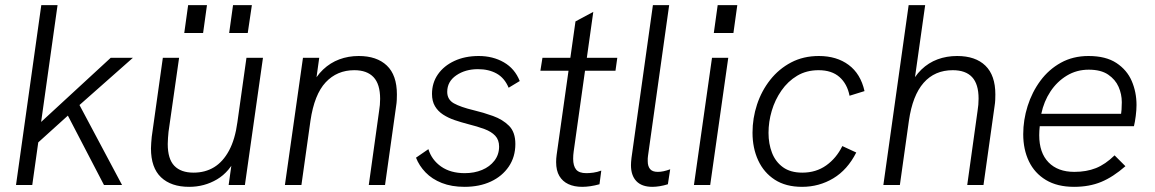

<svg xmlns="http://www.w3.org/2000/svg" viewBox="-20 -717 4474 744"><path d="M383 0 243 -269 118 -156 128 -234 409 -493H495L288 -310L453 0ZM42 0 140 -697H203L105 0Z M713 7Q643 7 604 -30Q565 -67 565 -142Q565 -152 566 -163.5Q567 -175 568 -187L611 -493H674L633 -206Q632 -194 631 -182.5Q630 -171 630 -159Q630 -101 655.5 -74.5Q681 -48 730 -48Q775 -48 809.5 -69Q844 -90 867.5 -133.5Q891 -177 900 -244L935 -493H999L929 0H866L882 -115L898 -113Q870 -51 821 -22Q772 7 713 7ZM868 -589 883 -697H956L940 -589ZM694 -589 709 -697H782L767 -589Z M1084 0 1154 -493H1217L1201 -378L1185 -380Q1204 -421 1232 -447.5Q1260 -474 1295 -487Q1330 -500 1370 -500Q1440 -500 1479 -463Q1518 -426 1518 -351Q1518 -341 1517.5 -329.5Q1517 -318 1515 -306L1472 0H1409L1449 -287Q1451 -299 1452 -310.5Q1453 -322 1453 -334Q1453 -391 1427.5 -418Q1402 -445 1353 -445Q1286 -445 1242 -398Q1198 -351 1183 -249L1148 0Z M1780 7Q1730 7 1692 -8Q1654 -23 1629 -49Q1604 -75 1592 -106L1640 -139Q1653 -97 1689.5 -71.5Q1726 -46 1781 -46Q1818 -46 1848 -58.5Q1878 -71 1896 -94.5Q1914 -118 1914 -149Q1914 -175 1899 -191Q1884 -207 1857 -217Q1830 -227 1794 -236Q1767 -243 1742 -251.5Q1717 -260 1697 -273Q1677 -286 1665.5 -305.5Q1654 -325 1654 -353Q1654 -396 1677 -429Q1700 -462 1741 -481Q1782 -500 1835 -500Q1890 -500 1932.5 -475.5Q1975 -451 1994 -403L1951 -377Q1935 -415 1904.5 -432Q1874 -449 1832 -449Q1783 -449 1748 -425Q1713 -401 1713 -361Q1713 -331 1739 -316.5Q1765 -302 1815 -290Q1853 -281 1890.5 -267.5Q1928 -254 1952.5 -229.5Q1977 -205 1977 -159Q1977 -109 1951.5 -71.5Q1926 -34 1882 -13.5Q1838 7 1780 7Z M2236 7Q2205 7 2182.5 -3.5Q2160 -14 2147.5 -35Q2135 -56 2135 -89Q2135 -96 2135.5 -103Q2136 -110 2137 -117L2210 -634L2279 -671L2203 -130Q2202 -123 2201.5 -116Q2201 -109 2201 -102Q2201 -74 2212.5 -60Q2224 -46 2252 -46Q2264 -46 2279 -48Q2294 -50 2310 -56L2303 -3Q2285 2 2268 4.5Q2251 7 2236 7ZM2074 -443 2082 -493H2372L2365 -443Z M2508 7Q2467 7 2446 -15Q2425 -37 2425 -77Q2425 -82 2425.5 -89.5Q2426 -97 2427 -105L2510 -697H2573L2491 -113Q2490 -108 2490 -103Q2490 -98 2490 -92Q2490 -73 2499 -62Q2508 -51 2529 -51Q2540 -51 2551.5 -53.5Q2563 -56 2577 -61L2568 -3Q2552 2 2536.5 4.5Q2521 7 2508 7Z M2669 0 2739 -493H2802L2732 0ZM2746 -589 2761 -697H2837L2822 -589Z M3088 7Q3025 7 2982.5 -20.5Q2940 -48 2918 -95.5Q2896 -143 2896 -203Q2896 -259 2913.5 -312Q2931 -365 2964.5 -407.5Q2998 -450 3045.5 -475Q3093 -500 3153 -500Q3222 -500 3268.5 -465.5Q3315 -431 3330 -364L3272 -346Q3263 -392 3233 -418.5Q3203 -445 3152 -445Q3105 -445 3069 -423.5Q3033 -402 3008 -366Q2983 -330 2970.5 -287.5Q2958 -245 2958 -202Q2958 -160 2971.5 -125Q2985 -90 3014 -69Q3043 -48 3089 -48Q3142 -48 3181.5 -76Q3221 -104 3244 -151L3298 -126Q3264 -59 3209 -26Q3154 7 3088 7Z M3403 0 3501 -697H3565L3520 -378L3504 -380Q3523 -421 3550.5 -447.5Q3578 -474 3613 -487Q3648 -500 3689 -500Q3760 -500 3798.5 -462.5Q3837 -425 3837 -351Q3837 -341 3836.5 -329.5Q3836 -318 3834 -306L3791 0H3728L3768 -287Q3770 -299 3771 -311Q3772 -323 3772 -335Q3772 -391 3747 -418Q3722 -445 3672 -445Q3602 -445 3559 -396Q3516 -347 3502 -249L3467 0Z M4142 7Q4077 7 4033 -19.5Q3989 -46 3967 -92Q3945 -138 3945 -197Q3945 -252 3962 -306Q3979 -360 4011.5 -404Q4044 -448 4091 -474Q4138 -500 4198 -500Q4265 -500 4306 -473Q4347 -446 4365.5 -403Q4384 -360 4384 -310Q4384 -291 4381 -267.5Q4378 -244 4374 -228H4009Q4008 -218 4007.5 -210Q4007 -202 4007 -193Q4007 -125 4043 -88Q4079 -51 4143 -51Q4190 -51 4226.5 -65.5Q4263 -80 4299 -115L4341 -73Q4293 -31 4247 -12Q4201 7 4142 7ZM4322 -263Q4325 -279 4326 -292Q4327 -305 4327 -321Q4327 -352 4314.5 -380.5Q4302 -409 4274 -428Q4246 -447 4199 -447Q4152 -447 4114 -424Q4076 -401 4050.5 -362.5Q4025 -324 4015 -276H4342Z"/></svg>

Font: Hanken Grotesk Light
Style: Italic
Weight: 300
Italic angle: -8°
Designer: Alfredo Marco Pradil
Foundry: Hanken Design Co.
Version: Version 3.013